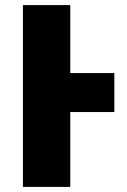

<svg xmlns="http://www.w3.org/2000/svg" viewBox="-20 -734 499 754"><path d="M70 0V-714H256V-447H429V-294H256V0Z"/></svg>

Font: Noto Sans SemiCondensed Black
Style: Regular
Weight: 900
Width: 4
Designer: Monotype Design Team
Foundry: Monotype Imaging Inc.
Version: Version 2.013; ttfautohint (v1.8.4.7-5d5b)